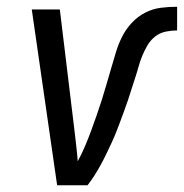

<svg xmlns="http://www.w3.org/2000/svg" viewBox="-20 -548 544 568"><path d="M239 0H149L74 -520H157L199 -173Q202 -148 205 -122Q208 -96 210 -71Q222 -93 231.5 -115.5Q241 -138 249.5 -161Q258 -184 266 -207Q274 -230 281.5 -253.5Q289 -277 295.5 -300Q302 -323 309 -346.5Q316 -370 323 -393.5Q330 -417 341 -439Q352 -461 369.5 -480Q387 -499 409.5 -510.5Q432 -522 456 -525Q480 -528 504 -528V-458Q488 -458 470.5 -454.5Q453 -451 439 -440Q425 -429 416 -413.5Q407 -398 400.5 -382Q394 -366 389.5 -349.5Q385 -333 379.5 -316.5Q374 -300 369 -284Q364 -268 358.5 -251.5Q353 -235 347 -219Q341 -203 335 -186.5Q329 -170 322.5 -154Q316 -138 308.5 -122Q301 -106 293.5 -90.5Q286 -75 277.5 -59.5Q269 -44 259.5 -29Q250 -14 239 0Z"/></svg>

Font: Iosevka Term Oblique
Style: Regular
Weight: 400
Italic angle: -9°
Monospace: yes
Designer: Belleve Invis
Foundry: Belleve Invis
Version: Version 31.4.0